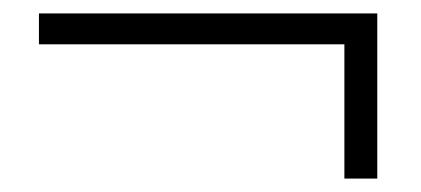

<svg xmlns="http://www.w3.org/2000/svg" viewBox="-20 -446 627 286"><path d="M38 -380H493V-180H542V-426H38Z"/></svg>

Font: Noto Serif TC Medium
Style: Regular
Weight: 500
Designer: Ryoko NISHIZUKA 西塚涼子 (kana & ideographs); Frank Grießhammer (Latin, Greek & Cyrillic); Wenlong ZHANG 张文龙 (bopomofo); San
Foundry: Adobe
Version: Version 2.001;hotconv 1.1.0;makeotfexe 2.6.0